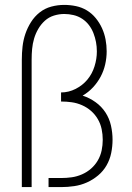

<svg xmlns="http://www.w3.org/2000/svg" viewBox="-20 -763 540 783"><path d="M69 0V-520Q69 -547 72 -573.5Q75 -600 83.5 -625Q92 -650 106.5 -673Q121 -696 142 -712.5Q163 -729 189 -736Q215 -743 242 -743Q266 -743 290 -738Q314 -733 334.5 -720.5Q355 -708 370.5 -689Q386 -670 396 -648Q406 -626 410.5 -602Q415 -578 415 -554Q415 -527 409 -500.5Q403 -474 390.5 -450.5Q378 -427 359.5 -407Q341 -387 317 -373Q345 -364 369.5 -346.5Q394 -329 410 -304.5Q426 -280 432.5 -251Q439 -222 439 -193Q439 -166 433.5 -139Q428 -112 414.5 -88.5Q401 -65 380 -47.5Q359 -30 334.5 -19Q310 -8 283 -4Q256 0 229 0H178V-37H229Q251 -37 272.5 -40Q294 -43 314.5 -52Q335 -61 351.5 -75.5Q368 -90 379 -109Q390 -128 394.5 -149.5Q399 -171 399 -193Q399 -215 394.5 -236.5Q390 -258 379 -277Q368 -296 351.5 -310.5Q335 -325 314.5 -334Q294 -343 272.5 -346Q251 -349 229 -349V-386Q260 -386 288.5 -400.5Q317 -415 336.5 -438.5Q356 -462 365.5 -492.5Q375 -523 375 -553Q375 -573 371.5 -591.5Q368 -610 361 -628Q354 -646 342.5 -661Q331 -676 315 -686.5Q299 -697 280 -701.5Q261 -706 242 -706Q221 -706 200 -699.5Q179 -693 163 -678.5Q147 -664 136 -645Q125 -626 119 -605.5Q113 -585 111 -563.5Q109 -542 109 -520V0Z"/></svg>

Font: Iosevka Extralight
Style: Regular
Weight: 200
Monospace: yes
Designer: Belleve Invis
Foundry: Belleve Invis
Version: Version 32.0.1; ttfautohint (v1.8.4)